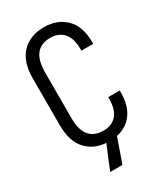

<svg xmlns="http://www.w3.org/2000/svg" viewBox="-208 -789 895 1031"><g transform="rotate(-30 239.0 -273.0)"><path d="M352.5 -489.3V-496.1Q352.5 -567.4 322.3 -600.1Q292 -632.8 241.2 -632.8Q183.6 -632.8 154.3 -596.2Q125 -559.6 125 -482.4V-200.2Q125 -58.6 241.2 -57.6Q293 -57.6 322.8 -90.8Q352.5 -124 352.5 -192.4V-201.2H423.8V-191.4Q423.8 -107.4 387.2 -58.6Q350.6 -9.8 289.1 2.9L236.3 152.3H160.2L220.7 6.8Q143.6 1 97.7 -50.8Q51.8 -102.5 51.8 -201.2V-489.3Q51.8 -594.7 103.5 -647Q155.3 -699.2 240.2 -699.2Q322.3 -699.2 374 -648.9Q425.8 -598.6 425.8 -498V-489.3Z"/></g></svg>

Font: Altinn-DIN Condensed
Style: Regular
Weight: 400
Width: 3
Designer: Charles Nix
Foundry: Altinn
Version: Version 2.00